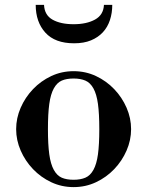

<svg xmlns="http://www.w3.org/2000/svg" viewBox="-20 -753 602 785"><path d="M46 -225Q46 -270 64.5 -312.5Q83 -355 115 -388.5Q147 -422 189.5 -442Q232 -462 281 -462Q330 -462 372.5 -442Q415 -422 447 -388.5Q479 -355 497.5 -312.5Q516 -270 516 -225Q516 -180 497.5 -137.5Q479 -95 447 -61.5Q415 -28 372.5 -8Q330 12 281 12Q232 12 189.5 -8Q147 -28 115 -61.5Q83 -95 64.5 -137.5Q46 -180 46 -225ZM176 -225Q176 -162 181.5 -122Q187 -82 200 -58.5Q213 -35 232.5 -26.5Q252 -18 281 -18Q309 -18 329 -26.5Q349 -35 362 -58.5Q375 -82 380.5 -122Q386 -162 386 -225Q386 -288 380.5 -328Q375 -368 362 -391.5Q349 -415 329 -423.5Q309 -432 281 -432Q252 -432 232.5 -423.5Q213 -415 200 -391.5Q187 -368 181.5 -328Q176 -288 176 -225ZM160 -733Q162 -691 195 -672.5Q228 -654 281 -654Q334 -654 368.5 -673Q403 -692 405 -733H439Q439 -700 429.5 -671Q420 -642 400.5 -621Q381 -600 352 -588Q323 -576 283 -576Q205 -576 165.5 -619.5Q126 -663 126 -733Z"/></svg>

Font: Libre Bodoni
Style: Regular
Weight: 400
Designer: Pablo Impallari, Rodrigo Fuenzalida
Foundry: Pablo Impallari, Rodrigo Fuenzalida
Version: Version 1.001; ttfautohint (v1.5.65-e2d9)